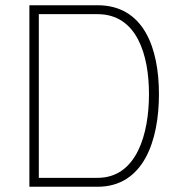

<svg xmlns="http://www.w3.org/2000/svg" viewBox="-20 -712 689 732"><path d="M548 -353C548 -203 502 -34 352 -34H128V-658H352C502 -658 548 -503 548 -353ZM352 0C528 0 586 -177 586 -353C586 -529 528 -692 352 -692H92V0H352Z"/></svg>

Font: RazerF5 Thin
Style: Regular
Weight: 250
Foundry: Razer Inc.
Version: Version 2